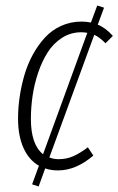

<svg xmlns="http://www.w3.org/2000/svg" viewBox="-20 -611 432 701"><path d="M365.2 -453.1Q342.8 -475.6 324.2 -483.9L160.2 -36.1Q175.8 -29.8 193.8 -29.8Q223.1 -29.8 247.8 -40.8Q272.5 -51.8 300.8 -73.2L320.8 -43Q257.3 11.2 191.9 11.2Q166 11.2 145 3.9L121.1 69.8L97.2 62L122.1 -5.9Q85.4 -26.9 65.7 -71Q45.9 -115.2 45.9 -178.2Q45.9 -217.3 51.8 -257.3Q57.6 -297.4 69.3 -337.4Q81.1 -377.4 100.3 -412.4Q119.6 -447.3 144.3 -474.1Q168.9 -501 203.4 -516.6Q237.8 -532.2 277.8 -532.2Q294.9 -532.2 312 -528.8L335 -590.8L359.9 -583L336.9 -521Q365.2 -509.8 392.1 -480ZM137.2 -47.9 298.8 -491.2Q285.2 -493.2 276.9 -493.2Q238.3 -493.2 206.5 -472.9Q174.8 -452.6 154.1 -419.9Q133.3 -387.2 119.1 -345Q105 -302.7 98.9 -260.5Q92.8 -218.3 92.8 -176.8Q92.8 -83 137.2 -47.9Z"/></svg>

Font: Fira Sans Compressed ExtraLight
Style: Italic
Weight: 250
Width: 3
Italic angle: -8°
Designer: Carrois Corporate & Edenspiekermann AG
Foundry: Carrois Corporate GbR & Edenspiekermann AG
Version: Version 4.203;PS 004.203;hotconv 1.0.88;makeotf.lib2.5.64775